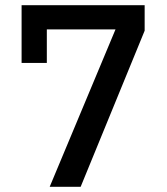

<svg xmlns="http://www.w3.org/2000/svg" viewBox="-20 -718 640 738"><path d="M171 0 424 -605H160V-476H63V-698H536V-600L290 0Z"/></svg>

Font: IBM Plex Sans Thai Medium
Style: Regular
Weight: 500
Designer: Mike Abbink, Paul van der Laan, Pieter van Rosmalen, Ben Mitchell, Mark Frömberg
Foundry: Bold Monday
Version: Version 1.1